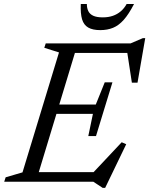

<svg xmlns="http://www.w3.org/2000/svg" viewBox="-38 -884 726 934"><path d="M249 -629 177.5 -651.5 184.5 -673H340.5L136.5 0H-17.5L-10.5 -21.5L71.5 -45.5ZM579.5 -638.5 600 -626.5H277.5L293 -673H597.5L657 -698.5H668.5L631 -482H603.5ZM461.5 30 416 0H87L102 -46.5H446.5L405.5 -34L554 -192L576 -182.5L473.5 30ZM429 -222H391.5L414 -330H188L201.5 -375.5H428L471.5 -483.5H509L469 -353ZM462 -799.5Q489 -799.5 510.8 -807Q532.5 -814.5 549.5 -829Q566.5 -843.5 578 -864.5H614Q588.5 -815 564 -787.5Q539.5 -760 512 -748.8Q484.5 -737.5 449.5 -737.5Q413 -737.5 391.2 -750Q369.5 -762.5 361.2 -790.2Q353 -818 355 -864.5H384.5Q384.5 -844 391.8 -829.5Q399 -815 416 -807.2Q433 -799.5 462 -799.5Z"/></svg>

Font: Newsreader 17pt
Style: Italic
Weight: 400
Italic angle: -17°
Version: Version 1.003